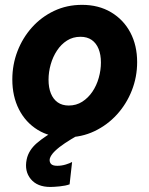

<svg xmlns="http://www.w3.org/2000/svg" viewBox="-20 -553 610 784"><path d="M251 7.8Q183.6 7.8 134 -22.7Q84.5 -53.2 57.4 -106.4Q30.3 -159.7 30.3 -228.5Q30.3 -289.1 51.3 -343.8Q72.3 -398.4 110.6 -441.2Q148.9 -483.9 200.9 -508.5Q252.9 -533.2 314.9 -533.2Q382.8 -533.2 433.6 -502.9Q484.4 -472.7 512.2 -420.2Q540 -367.7 540 -299.3Q540 -238.8 518.3 -183.6Q496.6 -128.4 457.5 -85.4Q418.5 -42.5 365.7 -17.3Q313 7.8 251 7.8ZM260.7 -122.1Q291.5 -122.1 315.9 -137.7Q340.3 -153.3 357.4 -178.7Q374.5 -204.1 383.3 -235.4Q392.1 -266.6 392.1 -297.9Q392.1 -329.6 382.6 -353.3Q373 -377 354.5 -389.9Q335.9 -402.8 308.6 -402.8Q277.8 -402.8 253.7 -387.5Q229.5 -372.1 212.6 -346.4Q195.8 -320.8 187 -289.8Q178.2 -258.8 178.2 -227.5Q178.2 -195.3 187.7 -171.6Q197.3 -147.9 215.6 -135Q233.9 -122.1 260.7 -122.1ZM185.5 210.4Q132.3 210.4 105.7 178.2Q79.1 146 88.9 98.1Q96.7 60.5 130.6 31.2Q164.6 2 219.7 -27.8L296.9 0Q271 14.6 246.1 31Q221.2 47.4 204.1 64Q187 80.6 183.1 95.7Q181.2 107.9 188 116Q194.8 124 213.9 124Q231.4 124 248.8 118.7Q266.1 113.3 274.4 108.4L264.2 199.7Q248 205.6 223.9 208Q199.7 210.4 185.5 210.4Z"/></svg>

Font: Reddit Sans ExtraBold
Style: Italic
Weight: 800
Italic angle: -11.25°
Designer: Stephen Hutchings
Version: Version 1.013